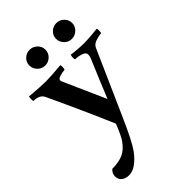

<svg xmlns="http://www.w3.org/2000/svg" viewBox="-244 -676 978 978"><g transform="rotate(-45 245.0 -187.5)"><path d="M323.7 -576.7Q340.8 -592.8 364.3 -592.8Q387.7 -592.8 404.8 -576.2Q421.9 -559.6 421.9 -536.1Q421.9 -512.7 404.3 -496.1Q386.7 -479.5 363.3 -479.5Q339.8 -479.5 323.2 -496.6Q306.6 -513.7 306.6 -537.1Q306.6 -560.5 323.7 -576.7ZM131.3 -576.7Q148.4 -592.8 171.9 -592.8Q195.3 -592.8 212.4 -576.2Q229.5 -559.6 229.5 -536.1Q229.5 -512.7 212.4 -496.1Q195.3 -479.5 171.9 -479.5Q148.4 -479.5 131.3 -496.6Q114.3 -513.7 114.3 -537.1Q114.3 -560.5 131.3 -576.7ZM116.2 -419.9Q154.3 -419.9 226.6 -426.8Q229.5 -422.9 229 -409.7Q228.5 -396.5 224.6 -394.5Q211.9 -394.5 191.9 -388.7Q171.9 -382.8 171.9 -373Q171.9 -367.2 173.8 -363.3L275.4 -134.8Q322.3 -250 357.4 -332Q366.2 -351.6 366.2 -365.2Q366.2 -379.9 344.7 -387.2Q323.2 -394.5 302.7 -394.5Q298.8 -396.5 299.3 -409.2Q299.8 -421.9 302.7 -426.8Q352.5 -419.9 397.5 -419.9Q427.7 -419.9 489.3 -426.8Q492.2 -421.9 491.7 -409.7Q491.2 -397.5 488.3 -394.5Q473.6 -394.5 449.7 -386.7Q425.8 -378.9 418 -361.3Q403.3 -327.1 348.6 -204.6Q293.9 -82 264.6 -15.6Q210.9 106.4 180.7 148.4Q127.9 217.8 79.1 217.8Q54.7 217.8 39.1 205.6Q23.4 193.4 23.4 170.9Q23.4 149.4 41 133.8Q88.9 133.8 120.1 119.6Q151.4 105.5 176.8 68.4Q191.4 47.9 216.8 -15.6Q152.3 -167 59.6 -365.2Q45.9 -394.5 2 -394.5Q-1 -397.5 -0.5 -410.6Q0 -423.8 2 -426.8Q80.1 -419.9 116.2 -419.9Z"/></g></svg>

Font: Crimson
Style: Semibold
Weight: 600
Version: Version 0.8